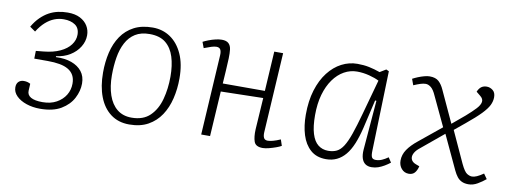

<svg xmlns="http://www.w3.org/2000/svg" viewBox="-49 -764 2720 1024"><g transform="rotate(10 1310.5 -251.5)"><path d="M193 14Q153 14 119 2.5Q85 -9 64.5 -29.5Q44 -50 44 -76Q44 -96 55 -106.5Q66 -117 83 -117Q95 -117 103.5 -114.5Q112 -112 119 -108L117 -70Q116 -47 137 -35Q158 -23 200 -23Q244 -23 275.5 -40.5Q307 -58 324 -86Q341 -114 341 -148Q341 -174 331 -192.5Q321 -211 301.5 -222.5Q282 -234 254 -239Q226 -244 191 -244H117L118 -286L159 -290Q211 -295 247.5 -312Q284 -329 303 -354.5Q322 -380 322 -409Q322 -445 298 -461.5Q274 -478 236 -478Q210 -478 185.5 -468.5Q161 -459 138.5 -439Q116 -419 96 -387L66 -408Q84 -439 105.5 -460Q127 -481 150 -493.5Q173 -506 198.5 -511.5Q224 -517 251 -517Q291 -517 318 -503Q345 -489 359 -466Q373 -443 373 -415Q373 -382 354.5 -352Q336 -322 303.5 -302Q271 -282 229 -277V-272Q278 -274 314 -261Q350 -248 370.5 -222Q391 -196 391 -157Q391 -117 370.5 -77.5Q350 -38 306.5 -12Q263 14 193 14Z M676 14Q617 14 575.5 -17Q534 -48 512.5 -104Q491 -160 491 -235Q491 -293 503 -344Q515 -395 541.5 -434Q568 -473 610 -495Q652 -517 711 -517Q765 -517 807 -488.5Q849 -460 873.5 -406Q898 -352 898 -274Q898 -217 885.5 -165Q873 -113 846.5 -73Q820 -33 778 -9.5Q736 14 676 14ZM682 -24Q745 -24 781.5 -59.5Q818 -95 833.5 -152.5Q849 -210 849 -275Q849 -336 834.5 -382Q820 -428 788 -454Q756 -480 701 -480Q654 -480 623 -460.5Q592 -441 573.5 -406Q555 -371 547.5 -325.5Q540 -280 540 -229Q540 -168 556 -121.5Q572 -75 603.5 -49.5Q635 -24 682 -24Z M1356 -249 1127 -244 1112 0H1064L1090 -434Q1091 -454 1085 -464.5Q1079 -475 1063 -475Q1052 -475 1036 -470Q1020 -465 997 -456L985 -488Q996 -494 1014 -501Q1032 -508 1051 -512.5Q1070 -517 1085 -517Q1110 -517 1122 -505.5Q1134 -494 1136.5 -473.5Q1139 -453 1138 -425Q1137 -392 1134.5 -357.5Q1132 -323 1130 -288H1358L1371 -503H1419L1393 -70Q1392 -51 1397.5 -40Q1403 -29 1419 -29Q1430 -29 1447 -33.5Q1464 -38 1487 -48L1498 -15Q1488 -9 1470 -2.5Q1452 4 1432.5 9Q1413 14 1399 14Q1361 14 1352 -11Q1343 -36 1345 -78Z M1978 -74Q1977 -48 1982.5 -38Q1988 -28 2004 -28Q2021 -28 2037 -35Q2053 -42 2070 -54L2087 -28Q2073 -17 2057 -7.5Q2041 2 2024 8Q2007 14 1988 14Q1968 14 1954.5 4.5Q1941 -5 1935 -24Q1929 -43 1931 -71L1953 -339L1946 -340L1910 -185Q1898 -135 1882.5 -97.5Q1867 -60 1846.5 -35.5Q1826 -11 1800 1.5Q1774 14 1742 14Q1690 14 1657.5 -15Q1625 -44 1610 -92.5Q1595 -141 1595 -201Q1595 -276 1613 -334.5Q1631 -393 1662.5 -433.5Q1694 -474 1734.5 -495Q1775 -516 1820 -516Q1854 -516 1883 -510Q1912 -504 1943 -493L1976 -513L1991 -506ZM1745 -32Q1772 -32 1791.5 -41.5Q1811 -51 1827 -76Q1843 -101 1858.5 -145.5Q1874 -190 1893 -259L1945 -447Q1924 -458 1891 -466.5Q1858 -475 1825 -475Q1788 -475 1755 -456.5Q1722 -438 1697 -403Q1672 -368 1658 -319Q1644 -270 1644 -207Q1644 -146 1656 -107Q1668 -68 1691 -50Q1714 -32 1745 -32Z M2368 -288 2436 -345Q2468 -373 2487 -393.5Q2506 -414 2508.5 -431Q2511 -448 2493 -462L2471 -480Q2479 -499 2491 -507.5Q2503 -516 2520 -516Q2538 -516 2553 -504Q2568 -492 2568 -467Q2568 -445 2557.5 -423.5Q2547 -402 2520 -374Q2493 -346 2443 -305L2386 -258L2464 -88Q2483 -48 2497.5 -39Q2512 -30 2525 -30Q2536 -30 2551 -36.5Q2566 -43 2586 -57L2605 -30Q2586 -14 2562 0Q2538 14 2513 14Q2492 14 2477 7Q2462 0 2451.5 -13.5Q2441 -27 2432 -46L2346 -230L2218 -124Q2201 -109 2194.5 -93Q2188 -77 2194 -63.5Q2200 -50 2218 -43L2239 -35Q2233 -11 2221.5 1.5Q2210 14 2190 14Q2166 14 2150.5 -4Q2135 -22 2135 -48Q2135 -80 2154 -108Q2173 -136 2208 -164L2328 -262L2254 -419Q2240 -451 2225.5 -462.5Q2211 -474 2197 -474Q2184 -474 2168.5 -469Q2153 -464 2132 -455L2120 -488Q2133 -495 2149 -501.5Q2165 -508 2181.5 -512.5Q2198 -517 2211 -517Q2243 -517 2260 -501.5Q2277 -486 2289 -459Z"/></g></svg>

Font: Literata ExtraLight
Style: Italic
Weight: 250
Italic angle: -2°
Designer: Latin by Veronika Burian and Jose Scaglione. Greek by Irene Vlachou. Cyrillic by Vera Evstafieva
Foundry: TypeTogether
Version: Version 3.002